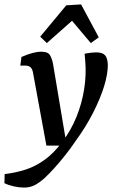

<svg xmlns="http://www.w3.org/2000/svg" viewBox="-77 -659 527 869"><path d="M32 190Q10 190 -14.5 184.5Q-39 179 -57 170L-56 129Q-6 123 39 108.5Q84 94 125.5 64Q167 34 205 -17Q245 -70 269.5 -131Q294 -192 304 -256Q314 -320 309 -380L306 -416Q321 -419 335 -420.5Q349 -422 358 -422Q387 -422 398.5 -409Q410 -396 411 -365Q411 -323 394 -268Q377 -213 344.5 -149Q312 -85 264 -19Q243 12 218.5 43Q194 74 170 100.5Q146 127 127 145Q99 170 78 180Q57 190 32 190ZM133 0 72 -332Q69 -348 60.5 -355Q52 -362 39 -362H15L20 -401Q47 -413 69.5 -419Q92 -425 110 -425Q141 -425 150 -408Q159 -391 163 -370L225 0ZM105 -493 223 -635 290 -639 370 -490 334 -464 249 -565 135 -464Z"/></svg>

Font: Rasa Medium
Style: Italic
Weight: 500
Italic angle: -7.10001°
Designer: Anna Giedrys (Yrsa+Rasa design), David Brezina (Yrsa art-direction, Rasa art-direction, design)
Foundry: Rosetta Type Foundry
Version: Version 2.004